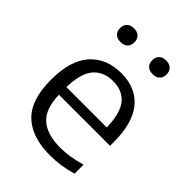

<svg xmlns="http://www.w3.org/2000/svg" viewBox="-220 -870 990 990"><g transform="rotate(45 275.0 -375.0)"><path d="M324.5 9.5Q190.5 9.5 121 -57.2Q51.5 -124 51.5 -271Q51.5 -411 113.8 -481Q176 -551 284.5 -551Q391.5 -551 449.8 -480.8Q508 -410.5 508 -269V-244.5H135Q138 -143 187.2 -99.5Q236.5 -56 334.5 -56Q368 -56 404.2 -62Q440.5 -68 480 -79V-13.5Q438 -1.5 400 4Q362 9.5 324.5 9.5ZM283.5 -492Q215 -492 176 -447.5Q137 -403 134.5 -299.5H429Q426.5 -402.5 389.2 -447.2Q352 -492 283.5 -492ZM401.5 -661Q377 -661 363.2 -674.2Q349.5 -687.5 349.5 -710.5Q349.5 -733.5 363.2 -747Q377 -760.5 401.5 -760.5Q426.5 -760.5 440.2 -747Q454 -733.5 454 -710.5Q454 -687.5 440.2 -674.2Q426.5 -661 401.5 -661ZM167.5 -661Q142.5 -661 128.8 -674.2Q115 -687.5 115 -710.5Q115 -733.5 128.8 -747Q142.5 -760.5 167.5 -760.5Q192 -760.5 205.8 -747Q219.5 -733.5 219.5 -710.5Q219.5 -687.5 205.8 -674.2Q192 -661 167.5 -661Z"/></g></svg>

Font: Encode Sans SmExp
Style: Regular
Weight: 400
Width: 6
Designer: Multiple Designers
Foundry: Impallari Type
Version: Version 3.002; ttfautohint (v1.8.3) -l 8 -r 50 -G 200 -x 14 